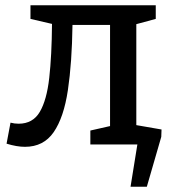

<svg xmlns="http://www.w3.org/2000/svg" viewBox="-20 -550 656 731"><path d="M75 9Q44 9 5 -3L20 -83Q35 -79 51 -79Q105 -79 131.5 -124Q158 -169 167.5 -253.5Q177 -338 178 -459L96 -478V-530H573V-478L499 -458V-70L573 -53V0H324V-53L399 -70V-455H256Q254 -311 238.5 -207Q223 -103 184.5 -47Q146 9 75 9ZM445 -83 595 -57 594 -29 539 161H477L503 0H429Z"/></svg>

Font: Bitter Medium
Style: Regular
Weight: 500
Designer: Sol Matas, and Bitter project Authors
Foundry: Sol Matas
Version: Version 2.001